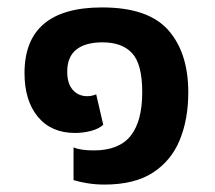

<svg xmlns="http://www.w3.org/2000/svg" viewBox="-20 -485 578 517"><path d="M261 12Q238 12 216 8.5Q194 5 178 0V-88Q197 -80 233 -80Q300 -80 331.5 -119Q363 -158 363 -237Q363 -312 336 -341.5Q309 -371 256 -371Q210 -371 185.5 -351.5Q161 -332 161 -292Q161 -260 176 -243Q191 -226 215 -226Q227 -226 239 -231L258 -149Q246 -138 225 -132.5Q204 -127 182 -127Q118 -127 82 -170.5Q46 -214 46 -288Q46 -465 255 -465Q379 -465 433 -404Q487 -343 487 -236Q487 -164 464 -108Q441 -52 391.5 -20Q342 12 261 12Z"/></svg>

Font: Noto Sans Thai UI SemBd
Style: Regular
Weight: 600
Designer: Monotype Design Team
Foundry: Monotype Imaging Inc.
Version: Version 2.000;GOOG;noto-source:20170915:90ef993387c0